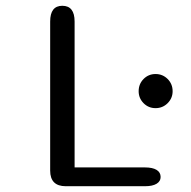

<svg xmlns="http://www.w3.org/2000/svg" viewBox="-20 -644 659 664"><path d="M518 -270Q493.5 -270 476.5 -287.2Q459.5 -304.5 459.5 -328.5Q459.5 -353.5 476.5 -370.8Q493.5 -388 518 -388Q542.5 -388 559.8 -370.8Q577 -353.5 577 -328.5Q577 -304.5 559.8 -287.2Q542.5 -270 518 -270ZM238 -65H481.5Q507.5 -65 521.5 -56.5Q535.5 -48 535.5 -32Q535.5 -17 521.5 -8.5Q507.5 0 481.5 0H207.5Q153.5 0 153.5 -54V-569.5Q153.5 -624 195.5 -624Q238 -624 238 -569.5Z"/></svg>

Font: Sono ExtraLight Monospace
Style: Regular
Weight: 400
Version: Version 2.112